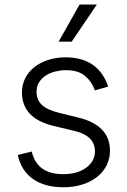

<svg xmlns="http://www.w3.org/2000/svg" viewBox="-20 -802 553 834"><path d="M117.9 -143.8Q140.6 -45.5 254.3 -45.5Q316.8 -45.5 354.8 -73.9Q392.4 -101.9 392.4 -144.5Q392.4 -212 303.6 -233.3L214.5 -254.6Q143.1 -271.7 109.2 -308.4Q75.3 -345.2 75.3 -400.2Q75.3 -433.9 89.5 -462Q103.7 -490.1 129.1 -510.3Q154.5 -530.5 189.3 -541.7Q224.1 -552.9 265.3 -552.9Q302.6 -552.9 332.4 -544.2Q362.2 -535.5 385.1 -519Q408 -502.5 424 -479Q440 -455.6 449.9 -425.8L392 -409.4Q378.9 -447.1 349.8 -471.9Q320.3 -497.2 265.3 -497.2Q244 -497.2 221.6 -491.8Q199.2 -486.5 180.8 -475.1Q162.3 -463.8 150.6 -446Q138.8 -428.3 138.8 -403.1Q138.8 -367.5 162.8 -345.7Q186.8 -323.9 238.3 -311.4L320.7 -291.2Q457.7 -257.5 457.7 -147.4Q457.7 -112.9 443 -83.6Q428.3 -54.3 401.6 -33.4Q375 -12.4 337.7 -0.5Q300.4 11.4 255.3 11.4Q174.4 11.4 123.2 -24.5Q72.1 -60.4 57.2 -128.9ZM234.7 -621.1 325.6 -782.3H400.6L291.5 -621.1Z"/></svg>

Font: Inter P Light
Style: Regular
Weight: 300
Designer: Rasmus Andersson
Foundry: rsms
Version: Version 3.018;git-588b23468